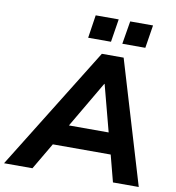

<svg xmlns="http://www.w3.org/2000/svg" viewBox="-145 -999 995 1085"><g transform="rotate(10 352.0 -456.5)"><path d="M-49 0 388 -705H513L724 0H576L536 -153H204L114 0ZM431 -540 275 -274H503L433 -540ZM492 -781 514 -913H645L624 -781ZM296 -781 316 -913H448L427 -781Z"/></g></svg>

Font: Nunito Sans ExtraBold
Style: Italic
Weight: 800
Italic angle: -9°
Designer: Vernon Adams
Foundry: Vernon Adams
Version: Version 3.006; ttfautohint (v1.8.3)